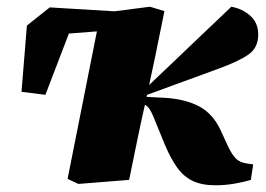

<svg xmlns="http://www.w3.org/2000/svg" viewBox="-20 -535 790 571"><path d="M115 -253 44 -262 60 -459 128 -513 393 -497 376 -450 117 -430 194 -459ZM213 12 181 -3 279 -496 426 -515 469 -502 442 -369 412 -228Q399 -171 387.5 -114.5Q376 -58 364 0ZM620 16Q580 16 553 3Q526 -10 507 -36.5Q488 -63 471 -103L444 -169Q436 -190 430 -201.5Q424 -213 418 -218.5Q412 -224 401 -228L394 -230L395 -255L668 -515Q701 -509 724.5 -488Q748 -467 748 -432Q748 -393 718.5 -372.5Q689 -352 628 -330L412 -251L414 -247L472 -244Q532 -240 572.5 -218.5Q613 -197 636 -148L658 -100Q670 -75 681.5 -63.5Q693 -52 713 -49L733 -46L726 0Q707 6 678.5 11Q650 16 620 16Z"/></svg>

Font: Source Serif 4 Black
Style: Italic
Weight: 900
Italic angle: -12°
Designer: Frank Grießhammer
Foundry: Adobe Systems Incorporated
Version: Version 4.004;hotconv 1.0.116;makeotfexe 2.5.65601